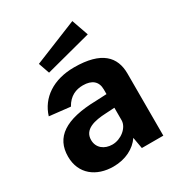

<svg xmlns="http://www.w3.org/2000/svg" viewBox="-180 -871 928 999"><g transform="rotate(-30 284.0 -371.5)"><path d="M211 10C284 10 342 -21 374 -68L386 0H515V-373C515 -473 455 -540 290 -540C165 -540 78 -480 49 -385L174 -371C202 -421 242 -436 283 -436C337 -436 367 -411 367 -363V-335L303 -332C115 -328 31 -268 31 -153C31 -48 109 10 211 10ZM263 -92C216 -92 178 -120 178 -168C178 -232 245 -247 315 -250L367 -253V-177C366 -133 315 -92 263 -92ZM141 -647 164 -581 438 -653 403 -753Z"/></g></svg>

Font: Cheyenne Sans
Style: Bold
Weight: 700
Designer: The Public Sans project authors (U.S. Web Design System), Libre Franklin designed by Pablo Impallari and Rodrigo Fuenzal
Foundry: The Cheyenne Sans Project Authors
Version: Version 2.007